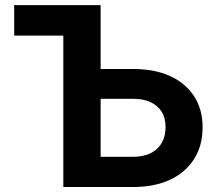

<svg xmlns="http://www.w3.org/2000/svg" viewBox="-20 -748 870 768"><path d="M36.8 -605.6V-727.5H296.9V-605.6ZM329.9 -472.1H512.6Q598.1 -472.1 660.3 -443.7Q722.4 -415.4 756.4 -363.1Q790.4 -310.8 790.4 -239.2Q790.4 -165.8 756.5 -112.1Q722.7 -58.4 660.5 -29.2Q598.3 0 512.6 0H233.3V-727.5H382.5V-120.9H512.6Q573.6 -120.9 607.9 -152.7Q642.2 -184.5 642.2 -240.7Q642.2 -276.1 626.7 -301Q611.2 -325.9 582.3 -339.4Q553.4 -352.8 512.6 -352.8H329.9Z"/></svg>

Font: Inter Variable LoSnoCo
Style: Regular
Weight: 400
Designer: Rasmus Andersson
Foundry: rsms
Version: Version 4.000;git-a52131595; featfreeze: case,dlig,ss01,ss02